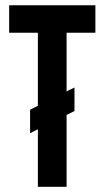

<svg xmlns="http://www.w3.org/2000/svg" viewBox="-20 -715 400 735"><path d="M125 -220.2 95.2 -205.1V-294.9L125 -310.1V-589.8H15.1V-694.8H345.2V-589.8H234.9V-365.2L265.1 -379.9V-290L234.9 -274.9V0H125Z"/></svg>

Font: Horta
Style: Regular
Weight: 600
Width: 3
Version: Version 0.11